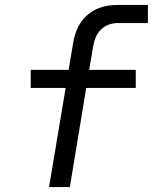

<svg xmlns="http://www.w3.org/2000/svg" viewBox="-20 -755 640 775"><path d="M178 0 245 -400H104V-473H257L275 -580Q278 -601 285 -621.5Q292 -642 304 -661Q316 -680 333.5 -695Q351 -710 371.5 -719Q392 -728 413 -731.5Q434 -735 455 -735H577V-662H455Q437 -662 419 -655.5Q401 -649 387 -635Q373 -621 366 -603.5Q359 -586 356 -568L340 -473H528V-400H328L262 0Z"/></svg>

Font: Iosevka SS04 Extended
Style: Italic
Weight: 400
Width: 7
Italic angle: -9°
Monospace: yes
Designer: Belleve Invis
Foundry: Belleve Invis
Version: Version 19.0.0; ttfautohint (v1.8.4)